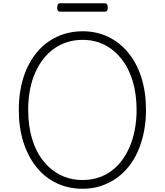

<svg xmlns="http://www.w3.org/2000/svg" viewBox="-20 -1146 1016 1185"><path d="M490 19Q402 19 329.5 -15.5Q257 -50 205 -114.5Q153 -179 124.5 -268.5Q96 -358 96 -468Q96 -541 108.5 -604.5Q121 -668 145.5 -722.5Q170 -777 204.5 -819.5Q239 -862 283.5 -892Q328 -922 380 -937.5Q432 -953 490 -953Q576 -953 648 -918.5Q720 -884 772.5 -819.5Q825 -755 853 -666Q881 -577 881 -468Q881 -395 868 -331Q855 -267 831 -212.5Q807 -158 772 -115Q737 -72 693.5 -42.5Q650 -13 599 3Q548 19 490 19ZM490 -35Q538 -35 581.5 -48Q625 -61 662.5 -87.5Q700 -114 729 -151.5Q758 -189 779 -237Q800 -285 811.5 -343Q823 -401 823 -468Q823 -567 798.5 -647Q774 -727 729 -783.5Q684 -840 623.5 -870Q563 -900 490 -900Q440 -900 396.5 -886.5Q353 -873 315.5 -847Q278 -821 248.5 -783.5Q219 -746 197.5 -698Q176 -650 165 -592Q154 -534 154 -468Q154 -368 178.5 -287.5Q203 -207 248.5 -151Q294 -95 355 -65Q416 -35 490 -35ZM352 -1074Q341 -1074 337 -1080.5Q333 -1087 333 -1099Q333 -1112 337 -1119Q341 -1126 352 -1126H626Q637 -1126 641 -1119Q645 -1112 645 -1099Q645 -1087 641 -1080.5Q637 -1074 626 -1074Z"/></svg>

Font: Playwrite US Modern ExtraLight
Style: Regular
Weight: 250
Designer: Veronika Burian, José Scaglione
Foundry: TypeTogether
Version: Version 1.003